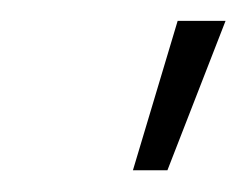

<svg xmlns="http://www.w3.org/2000/svg" viewBox="-20 -762 234 182"><path d="M106 -600.6 148.4 -742.2H193.8L138.7 -600.6Z"/></svg>

Font: Inter 24pt ExtraLight
Style: Italic
Weight: 250
Italic angle: -9.3988°
Version: Version 4.001;git-66647c0bb